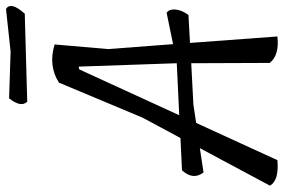

<svg xmlns="http://www.w3.org/2000/svg" viewBox="-180 -752 923 624"><g transform="rotate(-90 281.0 -440.5)"><path d="M449 -339 551 -360Q563 -352 561.5 -331.5Q560 -311 544 -289L453 -284L474 0Q413 7 388 -25L387 -280L253 -273L193 -264L72 0Q7 6 -11 -24L111 -252L32 -240Q6 -274 39 -310L144 -315L210 -438L324 -710Q379 -745 448 -724L433 -550ZM218 -319 387 -327 376 -646 367 -644ZM548 -821 262 -813Q242 -833 273 -872L425 -867L563 -882Q589 -867 548 -821Z"/></g></svg>

Font: Tillana
Style: Regular
Weight: 400
Designer: Lipi Raval (Devanagari, Latin), Jonny Pinhorn (Latin)
Foundry: Indian Type Foundry
Version: Version 2.002;PS 1.0;hotconv 1.0.79;makeotf.lib2.5.61930; tt